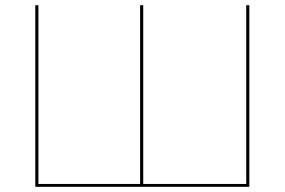

<svg xmlns="http://www.w3.org/2000/svg" viewBox="-20 -720 1097 740"><path d="M941 0H116V-700H128V-11H520V-700H532V-11H929V-700H941Z"/></svg>

Font: Lato Hairline
Style: Regular
Weight: 100
Designer: Lukasz Dziedzic
Foundry: tyPoland Lukasz Dziedzic
Version: Version 2.007; 2014-02-27